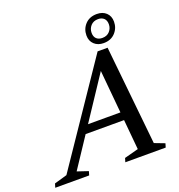

<svg xmlns="http://www.w3.org/2000/svg" viewBox="-223 -1026 1076 1155"><g transform="rotate(-20 315.0 -448.5)"><path d="M183 -241 200 -292H521.5L504 -241ZM582 -50 647.5 -25 640 0H381.5L389 -25L479 -49L427.5 -604L456.5 -605L87.5 -48.5L157.5 -25L150 0H-67L-59.5 -25L22 -48.5L453 -684H517ZM524.5 -897Q561.5 -897 584.2 -875.8Q607 -854.5 607 -818.5Q607 -777.5 579.5 -747.8Q552 -718 505 -718Q468.5 -718 445.5 -739.5Q422.5 -761 422.5 -796.5Q422.5 -838 450 -867.5Q477.5 -897 524.5 -897ZM508 -750Q538 -750 555.2 -769.2Q572.5 -788.5 572.5 -814.5Q572.5 -839 558.8 -852.2Q545 -865.5 521.5 -865.5Q491.5 -865.5 474.2 -846.2Q457 -827 457 -800.5Q457 -776.5 470.5 -763.2Q484 -750 508 -750Z"/></g></svg>

Font: Newsreader 16pt 16pt Medium
Style: Italic
Weight: 500
Italic angle: -17°
Version: Version 1.003